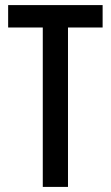

<svg xmlns="http://www.w3.org/2000/svg" viewBox="-20 -734 436 754"><path d="M247 0H148V-626H12V-714H383V-626H247Z"/></svg>

Font: Noto Sans Kannada ExtraCondensed Medium
Style: Regular
Weight: 500
Width: 2
Designer: Jelle Bosma - Monotype Design Team
Foundry: Monotype Imaging Inc.
Version: Version 2.005; ttfautohint (v1.8.4.7-5d5b)